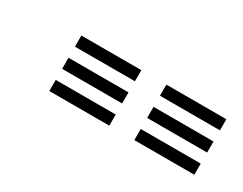

<svg xmlns="http://www.w3.org/2000/svg" viewBox="-31 -852 394 311"><g transform="rotate(30 166.0 -697.0)"><path d="M219.8 -728V-748.8H332V-728ZM60.8 -645V-665.8H173V-645ZM60.8 -686.5V-707.2H173V-686.5ZM60.8 -728V-748.8H173V-728ZM219.8 -645V-665.8H332V-645ZM219.8 -686.5V-707.2H332V-686.5Z"/></g></svg>

Font: Big Shoulders Inline Display Thin ExtraBold
Style: Regular
Weight: 800
Version: Version 2.002